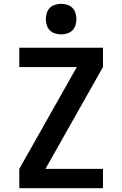

<svg xmlns="http://www.w3.org/2000/svg" viewBox="-20 -985 640 1005"><path d="M81 0V-101L382 -634H81V-735H519V-634L218 -101H519V0ZM300 -805Q284 -805 268 -810Q252 -815 241 -826Q230 -837 225 -853Q220 -869 220 -885Q220 -901 225 -917Q230 -933 241 -944Q252 -955 268 -960Q284 -965 300 -965Q316 -965 332 -960Q348 -955 359 -944Q370 -933 375 -917Q380 -901 380 -885Q380 -869 375 -853Q370 -837 359 -826Q348 -815 332 -810Q316 -805 300 -805Z"/></svg>

Font: Iosevka Fixed Extended
Style: Bold
Weight: 700
Width: 7
Monospace: yes
Designer: Belleve Invis
Foundry: Belleve Invis
Version: Version 24.1.1; ttfautohint (v1.8.4)